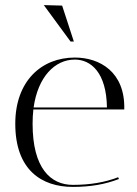

<svg xmlns="http://www.w3.org/2000/svg" viewBox="-20 -730 539 754"><path d="M468 -300C472 -448 371 -504 274 -504C142 -504 40 -411 40 -244C40 -62 144 4 266 4C335 4 393 -6 447 -27L444 -34C392 -14 334 -4 266 -4C179 -4 108 -69 108 -244C108 -263 109 -282 111 -300ZM274 -496C337 -496 398 -445 400 -308H112C129 -428 195 -496 274 -496ZM152 -710 257 -567H270L224 -708Z"/></svg>

Font: Italiana
Style: Regular
Weight: 400
Designer: Santiago Orozco
Foundry: Santiago Orozco
Version: Version 1.000;PS 001.001;hotconv 1.0.56